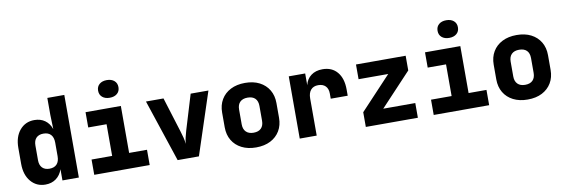

<svg xmlns="http://www.w3.org/2000/svg" viewBox="-56 -1227 4913 1671"><g transform="rotate(-10 2400.0 -391.5)"><path d="M238 10Q159 10 109.5 -48.5Q60 -107 60 -205V-345Q60 -443 109.5 -501.5Q159 -560 238 -560Q293 -560 331.5 -532.5Q370 -505 388 -454L384 -580V-730H534V0H389V-99Q371 -47 332 -18.5Q293 10 238 10ZM296 -120Q339 -120 361.5 -144.5Q384 -169 384 -215V-335Q384 -381 361.5 -405.5Q339 -430 296 -430Q255 -430 232.5 -407Q210 -384 210 -340V-210Q210 -167 232.5 -143.5Q255 -120 296 -120Z M670 0V-135H852V-415H690V-550H1002V-135H1160V0ZM920 -637Q879 -637 854.5 -658Q830 -679 830 -715Q830 -751 854.5 -772Q879 -793 920 -793Q961 -793 985.5 -772Q1010 -751 1010 -715Q1010 -679 985.5 -658Q961 -637 920 -637Z M1407 0 1224 -550H1379L1475 -241Q1484 -213 1491.5 -183Q1499 -153 1501 -127Q1503 -153 1510 -183Q1517 -213 1525 -240L1619 -550H1776L1595 0Z M2100 10Q2027 10 1973 -17.5Q1919 -45 1889.5 -94.5Q1860 -144 1860 -210V-340Q1860 -406 1889.5 -455.5Q1919 -505 1973 -532.5Q2027 -560 2100 -560Q2174 -560 2227.5 -532.5Q2281 -505 2310.5 -455.5Q2340 -406 2340 -340V-210Q2340 -144 2310.5 -94.5Q2281 -45 2227.5 -17.5Q2174 10 2100 10ZM2100 -120Q2144 -120 2167 -143.5Q2190 -167 2190 -210V-340Q2190 -384 2167 -407Q2144 -430 2100 -430Q2057 -430 2033.5 -407Q2010 -384 2010 -340V-210Q2010 -167 2033.5 -143.5Q2057 -120 2100 -120Z M2486 0V-550H2631V-446Q2643 -499 2683.5 -529.5Q2724 -560 2785 -560Q2868 -560 2915 -504Q2962 -448 2962 -350V-295H2812V-340Q2812 -383 2789 -406.5Q2766 -430 2724 -430Q2682 -430 2659 -403.5Q2636 -377 2636 -328V0Z M3070 0V-130L3342 -420H3080V-550H3519V-420L3247 -130H3530V0Z M3670 0V-135H3852V-415H3690V-550H4002V-135H4160V0ZM3920 -637Q3879 -637 3854.5 -658Q3830 -679 3830 -715Q3830 -751 3854.5 -772Q3879 -793 3920 -793Q3961 -793 3985.5 -772Q4010 -751 4010 -715Q4010 -679 3985.5 -658Q3961 -637 3920 -637Z M4500 10Q4427 10 4373 -17.5Q4319 -45 4289.5 -94.5Q4260 -144 4260 -210V-340Q4260 -406 4289.5 -455.5Q4319 -505 4373 -532.5Q4427 -560 4500 -560Q4574 -560 4627.5 -532.5Q4681 -505 4710.5 -455.5Q4740 -406 4740 -340V-210Q4740 -144 4710.5 -94.5Q4681 -45 4627.5 -17.5Q4574 10 4500 10ZM4500 -120Q4544 -120 4567 -143.5Q4590 -167 4590 -210V-340Q4590 -384 4567 -407Q4544 -430 4500 -430Q4457 -430 4433.5 -407Q4410 -384 4410 -340V-210Q4410 -167 4433.5 -143.5Q4457 -120 4500 -120Z"/></g></svg>

Font: JetBrains Mono NL ExtraBold
Style: Regular
Weight: 800
Designer: Philipp Nurullin, Konstantin Bulenkov
Foundry: JetBrains
Version: Version 2.304; ttfautohint (v1.8.4.7-5d5b)